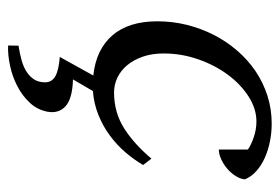

<svg xmlns="http://www.w3.org/2000/svg" viewBox="-130 -350 705 484"><g transform="rotate(90 222.0 -107.5)"><path d="M395.5 -116.2Q382.3 -93.8 363.8 -72Q345.2 -50.3 321.5 -32.7Q297.9 -15.1 269.5 -3.7Q241.2 7.8 209 10.3L179.7 60.5Q228 62 247.1 79.1Q266.1 96.2 261.2 124.5Q256.3 150.4 238.5 169.4Q220.7 188.5 196.5 200.9Q172.4 213.4 145 219.2Q117.7 225.1 94.2 224.1L94.7 197.8Q114.7 194.8 131.8 189.9Q148.9 185.1 161.1 177Q173.3 168.9 180.2 157.7Q187 146.5 187 130.9Q187 113.3 171.1 104.7Q155.3 96.2 123 93.8L169.9 9.3Q104.5 2.4 68.8 -38.6Q33.2 -79.6 33.2 -152.3Q33.2 -190.4 42.2 -226.6Q51.3 -262.7 67.6 -294.7Q84 -326.7 107.2 -353.5Q130.4 -380.4 158.9 -399.7Q187.5 -418.9 220.9 -429.7Q254.4 -440.4 291 -440.4Q314.5 -440.4 336.9 -435.8Q359.4 -431.2 378.2 -422.6Q397 -414.1 410.9 -401.6Q424.8 -389.2 431.6 -373Q430.7 -361.3 423.1 -349.4Q415.5 -337.4 404.5 -328.1Q393.6 -318.8 380.6 -313Q367.7 -307.1 356.4 -307.1V-380.4Q345.7 -388.2 325.9 -395Q306.2 -401.9 285.6 -401.9Q253.9 -401.9 223.1 -382.3Q192.4 -362.8 168.2 -330.3Q144 -297.9 129.2 -255.6Q114.3 -213.4 114.3 -168Q114.3 -138.7 122.3 -115.5Q130.4 -92.3 143.8 -76.2Q157.2 -60.1 175 -51.5Q192.9 -43 212.4 -43Q262.7 -43 302.5 -68.1Q342.3 -93.3 379.4 -137.2Z"/></g></svg>

Font: PT Astra Serif
Style: Italic
Weight: 400
Italic angle: -16°
Designer: A.Korolkova, I. Chaeva
Foundry: ParaType Ltd
Version: Version 1.001